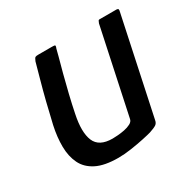

<svg xmlns="http://www.w3.org/2000/svg" viewBox="-114 -587 707 706"><g transform="rotate(-30 239.5 -234.0)"><path d="M198 4Q139 4 104.5 -13.5Q70 -31 55 -62Q40 -93 39.5 -133.5Q39 -174 49 -220Q59 -264 70 -308Q81 -352 92 -391Q103 -430 110 -456Q115 -468 118.5 -470Q122 -472 132 -472H187Q197 -472 201 -471Q205 -470 200 -458Q199 -452 192 -427Q185 -402 175.5 -366Q166 -330 156.5 -290.5Q147 -251 140 -216Q125 -145 141 -106.5Q157 -68 214 -68Q221 -68 235.5 -69Q250 -70 265 -73Q280 -76 291.5 -82Q303 -88 305 -98L382 -460Q384 -464 385.5 -468Q387 -472 391 -472H463Q466 -472 469 -470.5Q472 -469 471 -463L383 -49Q381 -37 373 -31.5Q365 -26 344 -19Q334 -16 308.5 -10.5Q283 -5 253 -0.5Q223 4 198 4Z"/></g></svg>

Font: Glory Medium
Style: Italic
Weight: 500
Italic angle: -12°
Version: Version 1.011